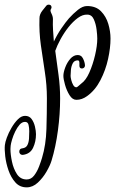

<svg xmlns="http://www.w3.org/2000/svg" viewBox="-127 -440 522 827"><path d="M-12 367Q-42 367 -61 345.5Q-80 324 -90.5 293.5Q-101 263 -104.5 233Q-108 203 -106 185Q-105 173 -97.5 152.5Q-90 132 -77.5 110.5Q-65 89 -50 74Q-35 59 -19 59Q-1 59 9 72.5Q19 86 23.5 105Q28 124 28 138Q28 170 15.5 196.5Q3 223 -28 227H-31Q-37 227 -40.5 222.5Q-44 218 -44 214Q-44 200 -31 199Q-15 197 -9 185Q-3 173 -2 156.5Q-1 140 -1 125Q-1 111 -4 98Q-7 85 -19 85Q-32 85 -42.5 97Q-53 109 -61.5 126.5Q-70 144 -75 161Q-80 178 -81 187Q-81 190 -81.5 193.5Q-82 197 -82 202Q-82 225 -75.5 256Q-69 287 -54 310Q-39 333 -12 333Q7 333 20 316Q33 299 41.5 276.5Q50 254 54 240Q71 184 73 115.5Q75 47 75 -17Q75 -74 66 -131Q57 -188 49 -245.5Q41 -303 43 -361Q43 -378 55 -393.5Q67 -409 73 -416Q77 -420 82 -420Q95 -420 95 -408Q95 -405 92 -400Q88 -395 94.5 -382Q101 -369 101 -358Q100 -334 101.5 -309.5Q103 -285 105 -261Q119 -291 137.5 -318Q156 -345 170 -361Q188 -381 208.5 -397.5Q229 -414 248 -414Q286 -414 308 -391.5Q330 -369 339.5 -337Q349 -305 349 -274Q349 -234 338.5 -186Q328 -138 305.5 -94.5Q283 -51 248 -26Q226 -10 202 -10Q185 -10 172.5 -30Q160 -50 153 -75Q146 -100 146 -113Q146 -128 154 -149.5Q162 -171 176 -187Q190 -203 208 -203Q223 -203 230.5 -188Q238 -173 239 -159V-158Q239 -152 235 -148.5Q231 -145 226 -145Q215 -145 215 -157V-169Q215 -180 208 -180Q193 -180 186.5 -167.5Q180 -155 178.5 -139.5Q177 -124 177 -113Q177 -107 180 -95Q183 -83 188.5 -73.5Q194 -64 202 -64Q205 -64 212 -70.5Q219 -77 223 -80Q243 -94 258 -128Q273 -162 282.5 -202.5Q292 -243 292 -274Q292 -288 289 -312.5Q286 -337 277 -357Q268 -377 249 -377Q229 -378 208 -362.5Q187 -347 168 -323Q149 -299 134 -271.5Q119 -244 111 -221Q118 -169 125 -118Q132 -67 132 -16Q132 51 122.5 122Q113 193 95 252Q89 272 73.5 299Q58 326 36 346.5Q14 367 -12 367Z"/></svg>

Font: Ruge Boogie
Style: Regular
Weight: 400
Designer: Robert E. Leuschke
Foundry: Robert E. Leuschke
Version: Version 1.010; ttfautohint (v1.8.3)